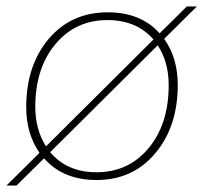

<svg xmlns="http://www.w3.org/2000/svg" viewBox="-31 -547 628 593"><path d="M577 -527 476 -427Q518 -368 518 -285Q518 -156 448.5 -73.5Q379 9 267 9Q164 9 105 -58L20 26H-11L91 -75Q50 -134 50 -216Q50 -345 119.5 -427Q189 -509 302 -509Q404 -509 462 -444L546 -527ZM78 -217Q78 -147 111 -95L443 -425Q391 -485 301 -485Q202 -485 140 -410.5Q78 -336 78 -217ZM490 -284Q490 -356 456 -407L124 -77Q176 -15 267 -15Q366 -15 428 -89.5Q490 -164 490 -284Z"/></svg>

Font: Elaine Sans ExtraLight
Style: Italic
Weight: 275
Italic angle: -13°
Designer: Wei Huang
Foundry: Wei Huang
Version: Version 2.001;December 24, 2019;FontCreator 12.0.0.2547 64-b